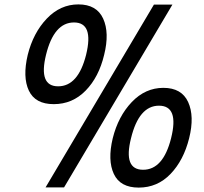

<svg xmlns="http://www.w3.org/2000/svg" viewBox="-20 -841 926 872"><path d="M371 -592Q407 -739 316 -739Q225 -739 189 -592Q154 -449 244 -449Q335 -449 371 -592ZM757 -213Q794 -361 702 -361Q611 -361 575 -213Q539 -70 630 -70Q721 -70 757 -213ZM453 -592Q429 -491 369 -429.5Q309 -368 224 -368Q140 -368 111 -429.5Q82 -491 106 -592Q131 -692 192.5 -756.5Q254 -821 336 -821Q419 -821 448.5 -756.5Q478 -692 453 -592ZM679 -820H763L271 10H187ZM610 11Q526 11 497 -51Q468 -113 492 -213Q517 -313 578.5 -377.5Q640 -442 722 -442Q805 -442 834.5 -377.5Q864 -313 839 -213Q814 -113 754.5 -51Q695 11 610 11Z"/></svg>

Font: Sinkin Sans 400 Italic
Style: Italic
Weight: 400
Italic angle: -112°
Designer: Keith Bates
Foundry: K-Type
Version: Sinkin Sans (version 1.0)  by Keith Bates   •   © 2014   www